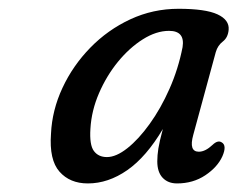

<svg xmlns="http://www.w3.org/2000/svg" viewBox="-20 -734 554 448"><path d="M431 -419.5Q420 -380 444 -380Q459 -380 476 -396Q488 -407.5 497 -402Q510 -395 499 -369.5Q487.5 -344 459 -325Q430.5 -306 393 -306Q372 -306 359.5 -319.2Q347 -332.5 347 -357.5Q347 -371.5 349.5 -387.5Q352 -403.5 360 -433Q321.5 -368 277 -337Q232.5 -306 185 -306Q143 -306 118.8 -333.5Q94.5 -361 99 -422Q101.5 -477 125.8 -529Q150 -581 190.8 -622.8Q231.5 -664.5 284.2 -689Q337 -713.5 396.5 -713.5Q459.5 -713.5 487.5 -700.5Q515.5 -687.5 513.5 -664.5Q512 -646.5 500 -637.2Q488 -628 483.5 -612.5ZM191 -434Q188.5 -396 199 -381.8Q209.5 -367.5 229.5 -367.5Q251 -367.5 277.2 -388.2Q303.5 -409 329.2 -444.8Q355 -480.5 375.5 -526.8Q396 -573 406 -624Q412 -662 374.5 -662Q344.5 -662 313.2 -642.2Q282 -622.5 255.2 -589.8Q228.5 -557 211 -516.5Q193.5 -476 191 -434Z"/></svg>

Font: Fraunces 72pt S100
Style: Italic
Weight: 400
Italic angle: -16°
Version: Version 1.000; ttfautohint (v1.8.3)